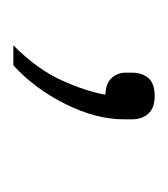

<svg xmlns="http://www.w3.org/2000/svg" viewBox="-2 -106 252 288"><g transform="rotate(90 124.0 38.0)"><path d="M124 -68Q142 -68 150.5 -58.5Q159 -49 159 -34V-22Q159 20 136 66Q113 112 78 144H48Q84 108 100.5 71.5Q117 35 122 6Q104 5 96.5 -4Q89 -13 89 -24V-34Q89 -49 97 -58.5Q105 -68 124 -68Z"/></g></svg>

Font: IBM Plex Sans Thai Looped ExtraLight
Style: Regular
Weight: 200
Designer: Mike Abbink, Paul van der Laan, Pieter van Rosmalen, Ben Mitchell, Mark Frömberg
Foundry: Bold Monday
Version: Version 1.0